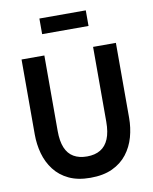

<svg xmlns="http://www.w3.org/2000/svg" viewBox="-98 -979 847 1061"><g transform="rotate(-10 325.5 -448.0)"><path d="M197.2 -905.8H457.5V-818.2H197.2ZM60.8 -279.5V-700H188.8V-276.2Q188.8 -219.2 204.1 -182.2Q219.5 -145.2 250 -127.4Q280.5 -109.5 325 -109.5Q369.8 -109.5 400.2 -127.9Q430.8 -146.2 446.5 -184.1Q462.2 -222 462.2 -280.2V-700H590.2V-279.5Q590.2 -223.8 575.8 -171.9Q561.2 -120 529.4 -78.8Q497.5 -37.5 446.6 -13.8Q395.8 10 323 10Q252.2 10 202.4 -13.8Q152.5 -37.5 121 -78.8Q89.5 -120 75.1 -171.9Q60.8 -223.8 60.8 -279.5Z"/></g></svg>

Font: Haskoy
Style: Regular
Weight: 400
Designer: Ertekin Erdin
Foundry: Ertekin Erdin
Version: Version 1.500